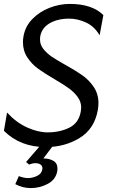

<svg xmlns="http://www.w3.org/2000/svg" viewBox="-23 -738 580 979"><path d="M220 -63Q171 -63 115.5 -88Q60 -113 13 -164L-3 -71Q80 12 211 12Q307 12 383 -34.5Q459 -81 476 -178Q479 -196 479 -212Q479 -259 455 -294.5Q431 -330 397 -354Q363 -378 309 -408Q264 -433 239.5 -450Q215 -467 198 -488.5Q181 -510 181 -537Q181 -547 182 -552Q190 -596 230.5 -619.5Q271 -643 330 -643Q372 -643 415 -623.5Q458 -604 485 -558L504 -661Q447 -718 333 -718Q280 -718 229 -698Q178 -678 142 -641Q106 -604 97 -554Q94 -538 94 -523Q94 -479 116.5 -445Q139 -411 171.5 -387.5Q204 -364 257 -333Q303 -306 329 -287Q355 -268 373 -243.5Q391 -219 391 -189Q391 -182 389 -170Q379 -111 330.5 -87Q282 -63 220 -63ZM251 0H186L110 88L125 101Q143 94 157 94Q175 94 185 102Q195 110 193 125Q189 148 166 159Q143 170 120 170Q99 170 73 160L55 201Q92 221 134 221Q180 221 220.5 199.5Q261 178 269 135Q270 130 270 122Q270 94 249 82Q228 70 201 70H198Z"/></svg>

Font: Geom Light
Style: Italic
Weight: 300
Italic angle: -10°
Version: Version 1.102